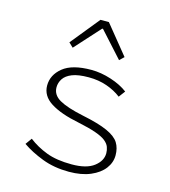

<svg xmlns="http://www.w3.org/2000/svg" viewBox="-111 -826 822 928"><g transform="rotate(15 300.0 -362.5)"><path d="M319 12Q245 12 185 -11Q125 -34 82 -64L105 -96Q145 -65 196 -45.5Q247 -26 323 -26Q397 -26 434 -54.5Q471 -83 471 -121Q471 -137 465.5 -152Q460 -167 443.5 -180.5Q427 -194 393 -206Q359 -218 302 -230Q211 -248 160.5 -280Q110 -312 110 -364Q110 -417 156 -454.5Q202 -492 298 -492Q346 -492 397 -475.5Q448 -459 482 -433L458 -401Q427 -425 385.5 -439.5Q344 -454 295 -454Q242 -454 212 -442Q182 -430 169 -410Q156 -390 156 -367Q156 -329 194.5 -307Q233 -285 314 -268Q397 -251 441 -231Q485 -211 501 -185Q517 -159 517 -123Q517 -87 494 -56.5Q471 -26 426.5 -7Q382 12 319 12ZM182 -572 160 -593 277 -737H319L436 -593L414 -572L300 -698H296Z"/></g></svg>

Font: Source Code Pro ExtraLight Light
Style: Regular
Weight: 300
Monospace: yes
Version: Version 1.018;hotconv 1.0.116;makeotfexe 2.5.65601